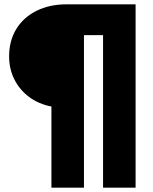

<svg xmlns="http://www.w3.org/2000/svg" viewBox="-20 -735 707 885"><path d="M367 130H217V-244Q159 -255 115 -287.5Q71 -320 46.5 -368.5Q22 -417 22 -475Q22 -547 55 -601Q88 -655 148 -685Q208 -715 287 -715H605V130H455V-573H367Z"/></svg>

Font: Wix Madefor Display ExtraBold
Style: Regular
Weight: 800
Designer: Dalton Maag Ltd
Foundry: Dalton Maag Ltd
Version: Version 3.100